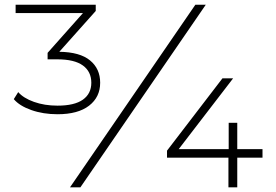

<svg xmlns="http://www.w3.org/2000/svg" viewBox="-20 -799 1177 820"><path d="M407.8 -445.6Q407.8 -384.4 360.6 -347.8Q313.3 -311.1 225.6 -311.1Q164.4 -311.1 113.9 -328.9Q63.3 -346.7 38.9 -375.6L57.8 -405.6Q80 -380 125 -363.9Q170 -347.8 225.6 -347.8Q297.8 -347.8 333.9 -373.3Q370 -398.9 370 -445.6Q370 -493.3 333.9 -519.4Q297.8 -545.6 224.4 -545.6H183.3V-573.3L334.4 -743.3H46.7V-778.9H388.9V-752.2L233.3 -577.8Q321.1 -576.7 364.4 -541.1Q407.8 -505.6 407.8 -445.6ZM323.3 1.1H278.9L814.4 -778.9H858.9ZM993.3 -125.6V1.1H955.6V-125.6H693.3V-155.6L930 -464.4H975.6L743.3 -162.2H956.7V-274.4H993.3V-162.2H1101.1V-125.6Z"/></svg>

Font: Paperlogy 2 ExtraLight
Style: Regular
Weight: 250
Designer: redesigned by Lee Juim, glyphs from Gmarket Sans & Montserrat
Foundry: PT&
Version: Version 1.001